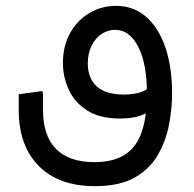

<svg xmlns="http://www.w3.org/2000/svg" viewBox="-20 -405 662 656"><path d="M304 231Q181 231 112.5 162Q44 93 44 -29H127Q127 59 171.5 104Q216 149 303 149Q365 149 405 124.5Q445 100 463.5 48Q482 -4 482 -86H568Q568 -34 557.5 21Q547 76 519.5 124Q492 172 440.5 201.5Q389 231 304 231ZM44 -29V-83L124 -94L127 -86V-29ZM390 0Q321 0 278 -27.5Q235 -55 215 -98.5Q195 -142 195 -190Q195 -248 219.5 -292Q244 -336 285.5 -360.5Q327 -385 376 -385Q438 -385 481 -346Q524 -307 546 -240Q568 -173 568 -86H482Q482 -187 452.5 -245Q423 -303 373 -303Q349 -303 328 -289.5Q307 -276 293.5 -250Q280 -224 280 -188Q280 -138 310.5 -110Q341 -82 403 -82Q439 -82 463.5 -91Q488 -100 503 -118L525 -52Q505 -30 472.5 -15Q440 0 390 0Z"/></svg>

Font: Fustat Medium
Style: Regular
Weight: 500
Designer: Mohamed Gaber, Khaled Hosny, Laura Garcia Mut
Foundry: Kief Type Foundry, Alif Type Foundry, Hard Type Foundry
Version: Version 1.007